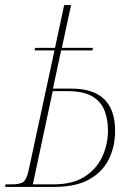

<svg xmlns="http://www.w3.org/2000/svg" viewBox="-43 -734 548 754"><path d="M-23 0 -21 -10H1Q39 -10 50.5 -21Q62 -32 69 -63L171 -536H93L95 -546H173L209 -714H236L200 -546H322L320 -536H197L165 -386H238Q409 -386 409 -220Q409 -158 384 -108Q359 -58 306.5 -29Q254 0 170 0ZM167 -10Q242 -10 289 -40Q336 -70 358.5 -118.5Q381 -167 381 -221Q381 -266 367 -301Q353 -336 318.5 -356Q284 -376 222 -376H164L86 -10Z"/></svg>

Font: Noto Serif Display ExtraCondensed Thin
Style: Italic
Weight: 100
Width: 2
Italic angle: -12°
Designer: Monotype Design Team
Foundry: Monotype Imaging Inc.
Version: Version 2.009